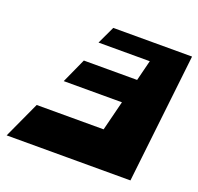

<svg xmlns="http://www.w3.org/2000/svg" viewBox="-106 -691 831 806"><g transform="rotate(20 310.0 -288.5)"><path d="M231.2 -498H460.2L437.1 -406H199.1L149.3 -296H409.3L375.9 -163H76.9L2 0H555L620.3 -577H268.3Z"/></g></svg>

Font: Hussar Milosc
Style: Obl
Weight: 700
Foundry: Cannot Into Space Fonts
Version: Version 1.02